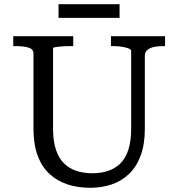

<svg xmlns="http://www.w3.org/2000/svg" viewBox="-20 -882 847 912"><path d="M232 -271Q232 -211 246 -170Q260 -129 285 -105Q310 -81 344 -70Q378 -59 419 -59Q459 -59 492.5 -70Q526 -81 551 -105Q576 -129 589.5 -170Q603 -211 603 -271V-641Q603 -646 595 -650Q587 -654 574 -657Q561 -660 545.5 -661.5Q530 -663 516 -663H507V-710H764V-663H753Q729 -663 709.5 -658.5Q690 -654 679 -644Q668 -634 668 -617V-271Q668 -196 648 -142.5Q628 -89 592 -55Q556 -21 509 -5.5Q462 10 408 10Q350 10 301 -6Q252 -22 215.5 -55.5Q179 -89 159 -142.5Q139 -196 139 -271V-627Q139 -649 115 -656Q91 -663 54 -663H43V-710H328V-663H319Q305 -663 289.5 -662.5Q274 -662 261 -660.5Q248 -659 240 -657.5Q232 -656 232 -653ZM258 -862H548V-797H258Z"/></svg>

Font: Roboto Serif 20pt
Style: Regular
Weight: 400
Designer: Greg Gazdowicz
Foundry: Commercial Type
Version: Version 1.008